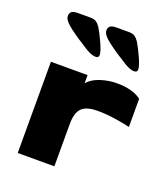

<svg xmlns="http://www.w3.org/2000/svg" viewBox="-130 -794 772 886"><g transform="rotate(20 255.5 -351.0)"><path d="M240 -448V-408Q261 -433 300.5 -446Q340 -459 382 -459Q457 -459 501 -427V-288Q485 -293 435 -301Q385 -309 341 -309Q286 -309 263 -286Q240 -263 240 -208V0H60V-448ZM245 -540Q227 -540 201 -555Q142 -591 101.5 -621.5Q61 -652 61 -673Q61 -689 70.5 -695.5Q80 -702 100 -702H161Q180 -702 190.5 -695Q201 -688 211 -673Q226 -648 243.5 -609.5Q261 -571 261 -554Q261 -540 245 -540ZM435 -538Q417 -538 391 -553Q332 -589 291.5 -619.5Q251 -650 251 -671Q251 -687 260.5 -693.5Q270 -700 290 -700H351Q370 -700 380.5 -693Q391 -686 401 -671Q416 -646 433.5 -607.5Q451 -569 451 -552Q451 -538 435 -538Z"/></g></svg>

Font: Dashboard
Style: Regular
Weight: 400
Designer: jaiki
Version: Version 1.000